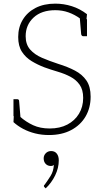

<svg xmlns="http://www.w3.org/2000/svg" viewBox="-20 -734 566 1055"><path d="M249 8Q209 8 173 -1Q137 -10 107 -26Q77 -42 54 -63L56 -101L90 -93Q123 -64 162 -46Q201 -28 253 -28Q309 -28 350 -49.5Q391 -71 414 -109Q437 -147 437 -196Q437 -241 417.5 -268.5Q398 -296 366.5 -312.5Q335 -329 297.5 -340Q260 -351 224 -364Q187 -378 154 -398Q121 -418 100.5 -449.5Q80 -481 80 -531Q80 -584 105 -625.5Q130 -667 175.5 -690.5Q221 -714 284 -714Q330 -714 374.5 -700Q419 -686 458 -656L455 -625L422 -631Q390 -654 356 -666Q322 -678 284 -678Q208 -678 164.5 -637.5Q121 -597 121 -535Q121 -490 145.5 -462Q170 -434 210.5 -416.5Q251 -399 300 -383Q352 -367 392 -346Q432 -325 455 -291.5Q478 -258 478 -203Q478 -142 450.5 -94.5Q423 -47 371.5 -19.5Q320 8 249 8ZM418 -641 458 -628V-535H437Q433 -535 430 -538Q427 -541 426 -546ZM93 -83 54 -96V-189H74Q79 -189 82 -186.5Q85 -184 85 -179ZM231 301 225 295Q223 293 222 291.5Q221 290 221 288Q221 284 226 280Q242 258 258 232.5Q274 207 276 172Q273 175 269 176.5Q265 178 259 178Q242 178 231 166.5Q220 155 220 136Q220 120 231.5 108Q243 96 261 96Q281 96 292 110Q303 124 303 147Q303 189 283 230Q263 271 231 301Z"/></svg>

Font: Aleo ExtraLight
Style: Regular
Weight: 250
Designer: Alessio Laiso
Foundry: Alessio Laiso
Version: Version 2.001;gftools[0.9.29]